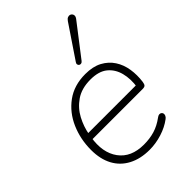

<svg xmlns="http://www.w3.org/2000/svg" viewBox="-223 -859 968 968"><g transform="rotate(-45 261.5 -375.0)"><path d="M261 8Q196 8 148.5 -17Q101 -42 76 -88.5Q51 -135 51 -200Q51 -277 80 -343.5Q109 -410 165 -451Q221 -492 301 -492Q355 -492 391.5 -472.5Q428 -453 449.5 -420Q471 -387 477.5 -345Q484 -303 478 -259Q476 -245 471 -239.5Q466 -234 453 -234H80L86 -271H458L439 -259Q447 -313 435.5 -357Q424 -401 391.5 -427.5Q359 -454 300 -454Q237 -454 195.5 -425.5Q154 -397 131 -353.5Q108 -310 100 -264L97 -246Q81 -150 124.5 -90.5Q168 -31 259 -31Q301 -31 336 -41.5Q371 -52 405 -77Q414 -84 421 -84.5Q428 -85 433 -81.5Q438 -78 439.5 -72Q441 -66 438 -58.5Q435 -51 427 -45Q394 -20 349.5 -6Q305 8 261 8ZM466 -722 335 -552Q330 -545 323.5 -544Q317 -543 312.5 -546Q308 -549 306.5 -555Q305 -561 310 -568L428 -743Q435 -753 442.5 -756Q450 -759 456.5 -757.5Q463 -756 467.5 -750.5Q472 -745 472 -737.5Q472 -730 466 -722Z"/></g></svg>

Font: Nunito Variable Extra Light
Style: Italic
Weight: 200
Italic angle: -9°
Designer: Vernon Adams
Foundry: Vernon Adams
Version: Version 3.602